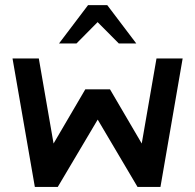

<svg xmlns="http://www.w3.org/2000/svg" viewBox="-20 -736 769 756"><path d="M326.7 -715.8H402.3L516.6 -564.9H447.8L364.3 -648.9L281.2 -564.9H212.4ZM132.8 -505.9 190.9 -170.9 315.9 -384.3H413.1L538.1 -170.9L596.2 -505.9H699.2L611.8 0H521.5L364.7 -265.1L207.5 0H117.2L29.3 -505.9Z"/></svg>

Font: Anta
Style: Regular
Weight: 400
Designer: Sergej Lebedev
Foundry: Sergej Lebedev
Version: Version 1.000; ttfautohint (v1.8.4.7-5d5b)